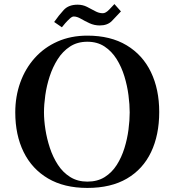

<svg xmlns="http://www.w3.org/2000/svg" viewBox="-20 -915 860 943"><path d="M617 -363Q617 -401 611 -447.5Q605 -494 591 -540Q577 -586 553 -624.5Q529 -663 493.5 -686.5Q458 -710 409 -710Q360 -710 324 -686.5Q288 -663 263.5 -624.5Q239 -586 224 -540Q209 -494 202.5 -447.5Q196 -401 196 -363Q196 -325 203 -279.5Q210 -234 225 -188.5Q240 -143 264.5 -105.5Q289 -68 325 -45.5Q361 -23 409 -23Q459 -23 494.5 -45.5Q530 -68 553.5 -105Q577 -142 591 -187Q605 -232 611 -278Q617 -324 617 -363ZM762 -365Q762 -252 722 -168Q682 -84 603.5 -38Q525 8 409 8Q295 8 216 -38.5Q137 -85 96 -168.5Q55 -252 55 -363Q55 -441 79.5 -509.5Q104 -578 150.5 -630Q197 -682 262.5 -711Q328 -740 409 -740Q523 -740 602 -692.5Q681 -645 721.5 -560.5Q762 -476 762 -365ZM574 -859Q551 -834 529.5 -812Q508 -790 470 -790Q443 -790 419.5 -801Q396 -812 377 -823Q358 -834 342 -834Q334 -834 322.5 -823.5Q311 -813 300 -800.5Q289 -788 284 -781L246 -807Q269 -840 293 -866Q317 -892 361 -892Q386 -892 407 -881.5Q428 -871 447 -860.5Q466 -850 485 -850Q499 -850 516 -867.5Q533 -885 542 -895Z"/></svg>

Font: Kaisei Decol
Style: Bold
Weight: 700
Designer: Font-Kai, 金井和夫
Foundry: KAZUO KANAI
Version: Version 5.003